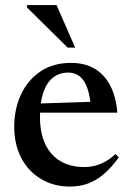

<svg xmlns="http://www.w3.org/2000/svg" viewBox="-20 -710 506 742"><path d="M254.5 -467Q307.5 -467 345.8 -444.5Q384 -422 406.2 -379Q428.5 -336 433.5 -274.5H116.5L117 -309.5L377.5 -318L331.5 -295.5Q328 -339.5 317.5 -369.2Q307 -399 289 -414.2Q271 -429.5 243.5 -429.5Q210.5 -429.5 186 -411Q161.5 -392.5 148 -354.5Q134.5 -316.5 134.5 -258.5Q134.5 -195 155.5 -151.8Q176.5 -108.5 214.8 -86.5Q253 -64.5 305.5 -64.5Q328 -64.5 348.8 -70Q369.5 -75.5 389 -86.8Q408.5 -98 426.5 -115L439 -101.5Q411 -63 382 -38Q353 -13 320.8 -1Q288.5 11 250.5 11Q188 11 139 -18Q90 -47 62.5 -99Q35 -151 35 -220.5Q35 -288 60.8 -344Q86.5 -400 135.8 -433.5Q185 -467 254.5 -467ZM270.5 -526H241.5L84.5 -681V-690.5H198.5Z"/></svg>

Font: Newsreader 36pt Medium
Style: Regular
Weight: 500
Designer: Hugues Gentile
Foundry: Production Type
Version: Version 1.003